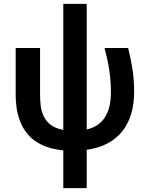

<svg xmlns="http://www.w3.org/2000/svg" viewBox="-20 -768 747 992"><path d="M307 204V9Q240 2 195 -20Q150 -42 123.5 -74Q97 -106 83.5 -142Q70 -178 65.5 -212.5Q61 -247 61 -275V-520H187V-277Q187 -252 190 -224Q193 -196 204.5 -170Q216 -144 240 -124.5Q264 -105 307 -97V-748H428V-99Q553 -128 553 -290Q553 -349 545 -403Q537 -457 520 -520H642Q657 -461 665 -407Q673 -353 673 -296Q673 -165 610.5 -88Q548 -11 428 6V204Z"/></svg>

Font: Murecho Medium
Style: Regular
Weight: 500
Designer: Neil Summerour
Foundry: Positype
Version: Version 1.010; ttfautohint (v1.8.3)